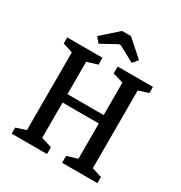

<svg xmlns="http://www.w3.org/2000/svg" viewBox="-181 -912 983 1042"><g transform="rotate(30 310.5 -391.0)"><path d="M206.1 -658.2 179.2 -690.9 282.2 -782.2H337.9L440.9 -690.9L414.1 -658.2L314.9 -711.9H304.2ZM42 0V-38.1L104 -58.1V-544.9L42 -564.9V-603H263.2V-560.1L196.8 -540V-336.9H423.8V-540L357.9 -560.1V-603H579.1V-564.9L517.1 -544.9V-58.1L579.1 -38.1V0H357.9V-43L423.8 -63V-284.2H196.8V-63L263.2 -43V0Z"/></g></svg>

Font: Grenze
Style: Regular
Weight: 400
Designer: Renata Polastri
Foundry: Omnibus-Type
Version: Version 1.002;PS 001.002;hotconv 1.0.88;makeotf.lib2.5.64775